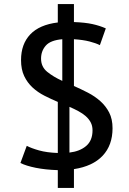

<svg xmlns="http://www.w3.org/2000/svg" viewBox="-20 -820 634 940"><path d="M263 13Q202 11 155 1.5Q108 -8 80 -22L111 -106Q134 -94 171.5 -83.5Q209 -73 263 -71V-321Q230 -335 197.5 -351.5Q165 -368 139.5 -391.5Q114 -415 98.5 -447.5Q83 -480 83 -526Q83 -604 128 -651.5Q173 -699 263 -710V-800H342V-712Q397 -710 433 -702Q469 -694 498 -681L469 -599Q449 -609 418 -617Q387 -625 342 -628V-399Q376 -384 410 -366.5Q444 -349 471 -325Q498 -301 514.5 -269Q531 -237 531 -192Q531 -109 482.5 -57.5Q434 -6 342 8V100H263ZM320 -73Q371 -79 402 -105.5Q433 -132 433 -182Q433 -204 424 -221Q415 -238 399.5 -251.5Q384 -265 363.5 -276Q343 -287 320 -297ZM285 -628Q227 -623 204 -596.5Q181 -570 181 -533Q181 -493 211 -468.5Q241 -444 285 -424Z"/></svg>

Font: PT Sans Caption
Style: Regular
Weight: 400
Designer: A.Korolkova, O.Umpeleva, V.Yefimov
Foundry: ParaType Ltd
Version: Version 2.004W OFL